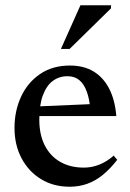

<svg xmlns="http://www.w3.org/2000/svg" viewBox="-20 -697 494 728"><path d="M245.5 -448.5Q297.5 -448.5 334.8 -426Q372 -403.5 394 -360.8Q416 -318 421 -257H109.5L110.5 -293L367 -304L322.5 -281.5Q319.5 -321 309.2 -349.2Q299 -377.5 281.2 -392.8Q263.5 -408 236 -408Q204 -408 180 -390Q156 -372 142.5 -335.5Q129 -299 129 -243.5Q129 -186 150 -145.2Q171 -104.5 208.8 -83Q246.5 -61.5 297.5 -61.5Q318 -61.5 337.2 -66.5Q356.5 -71.5 375 -81.5Q393.5 -91.5 411 -107L424.5 -91Q398 -57 370.2 -34.2Q342.5 -11.5 311.2 -0.2Q280 11 244 11Q182.5 11 135.5 -17.8Q88.5 -46.5 61.8 -96.8Q35 -147 35 -212Q35 -276.5 59.8 -330.2Q84.5 -384 131.8 -416.2Q179 -448.5 245.5 -448.5ZM211 -511.5 285 -677H401V-665.5L244 -511.5Z"/></svg>

Font: Newsreader 24pt Medium
Style: Regular
Weight: 500
Designer: Hugues Gentile
Foundry: Production Type
Version: Version 1.003